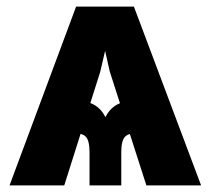

<svg xmlns="http://www.w3.org/2000/svg" viewBox="-20 -559 636 579"><path d="M421.4 0 311 -343.3 267.1 -539.1H383.8L586.4 0ZM250 0V-99.6Q250 -135.3 238.5 -147Q227.1 -158.7 192.4 -158.7V-259.3Q224.6 -259.3 253.7 -247.8Q282.7 -236.3 297.9 -205.6Q313 -236.3 342 -247.8Q371.1 -259.3 403.3 -259.3V-158.7Q369.1 -158.7 357.4 -147Q345.7 -135.3 345.7 -99.6V0ZM8.8 0 209.5 -539.1H328.1L282.2 -342.3L173.8 0Z"/></svg>

Font: Inter 18pt ExtraBold
Style: Regular
Weight: 800
Designer: Rasmus Andersson
Foundry: rsms
Version: Version 4.001;git-66647c0bb